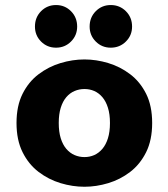

<svg xmlns="http://www.w3.org/2000/svg" viewBox="-20 -720 659 751"><path d="M310.4 10.5Q263.8 10.5 217 -3.6Q170.2 -17.7 131 -47.5Q91.8 -77.4 68.2 -124.9Q44.6 -172.3 44.6 -239Q44.6 -305.7 68.2 -352.9Q91.8 -400.1 131 -429.7Q170.2 -459.3 217 -473.4Q263.8 -487.5 310.4 -487.5Q356.5 -487.5 403.3 -473.4Q450.2 -459.3 489.1 -429.7Q528.1 -400.1 551.7 -352.9Q575.2 -305.7 575.2 -239Q575.2 -172.3 551.7 -124.9Q528.1 -77.4 489.1 -47.5Q450.2 -17.7 403.3 -3.6Q356.5 10.5 310.4 10.5ZM310.4 -105.6Q330.9 -105.6 348.8 -113.5Q366.6 -121.5 380.5 -137.8Q394.4 -154.2 402.2 -179.2Q410.1 -204.3 410.1 -239Q410.1 -273.5 402.2 -298.5Q394.4 -323.5 380.5 -339.9Q366.6 -356.2 348.8 -364Q330.9 -371.8 310.4 -371.8Q289.9 -371.8 271.6 -364Q253.2 -356.2 239.3 -339.9Q225.4 -323.5 217.6 -298.5Q209.8 -273.5 209.8 -239Q209.8 -204.3 217.6 -179.2Q225.4 -154.2 239.3 -137.8Q253.2 -121.5 271.6 -113.5Q289.9 -105.6 310.4 -105.6ZM199.2 -533.5Q164.6 -533.5 140.6 -557.5Q116.7 -581.5 116.7 -616.1Q116.7 -652 140.6 -676.2Q164.6 -700.3 199.2 -700.3Q233.7 -700.3 257.7 -676.2Q281.8 -652 281.8 -616.1Q281.8 -581.5 257.7 -557.5Q233.7 -533.5 199.2 -533.5ZM413.2 -533.5Q378.6 -533.5 354.6 -557.5Q330.6 -581.5 330.6 -616.1Q330.6 -652 354.6 -676.2Q378.6 -700.3 413.2 -700.3Q448.2 -700.3 472.4 -676.2Q496.6 -652 496.6 -616.1Q496.6 -581.5 472.4 -557.5Q448.2 -533.5 413.2 -533.5Z"/></svg>

Font: Sono ExtraLight
Style: Regular
Weight: 200
Designer: Tyler Finck
Foundry: Tyler Finck
Version: Version 2.112